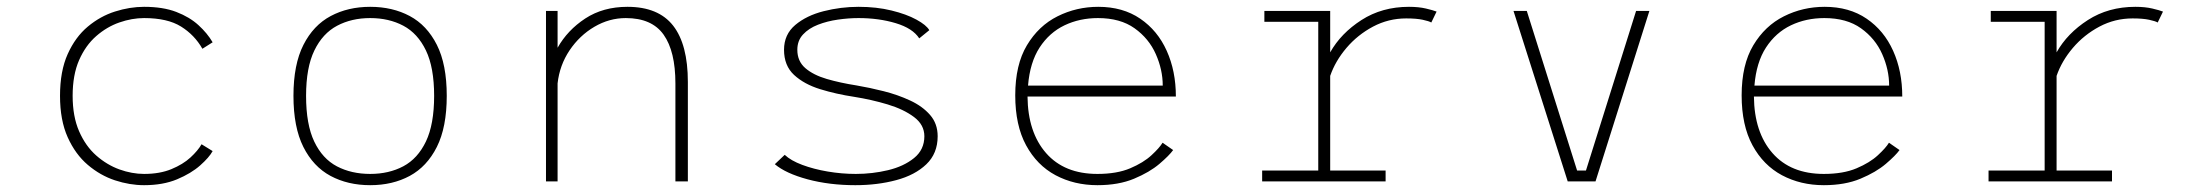

<svg xmlns="http://www.w3.org/2000/svg" viewBox="-20 -532 6430 563"><path d="M603.5 -89Q593.5 -70.5 567 -47Q540.5 -23.5 499.2 -6.2Q458 11 402.5 11Q360.5 11 317.2 -3.2Q274 -17.5 237.5 -48.5Q201 -79.5 178.5 -129.5Q156 -179.5 156 -251Q156 -323.5 178.5 -373.5Q201 -423.5 237.5 -454Q274 -484.5 317.2 -498.2Q360.5 -512 402.5 -512Q458 -512 497 -497Q536 -482 562 -458.2Q588 -434.5 603.5 -408L573.5 -389Q550.5 -429.5 510.8 -454.2Q471 -479 402.5 -479Q367 -479 330.2 -466.2Q293.5 -453.5 262.2 -426.2Q231 -399 212 -355.8Q193 -312.5 193 -251Q193 -190.5 212 -147Q231 -103.5 262.2 -76Q293.5 -48.5 330.2 -35.2Q367 -22 402.5 -22Q448.5 -22 482.5 -36Q516.5 -50 538.5 -70.2Q560.5 -90.5 571 -109Z M1065.5 11Q1000 11 949.2 -16.2Q898.5 -43.5 869.5 -101.2Q840.5 -159 840.5 -251Q840.5 -343 869.8 -400.5Q899 -458 949.8 -485Q1000.5 -512 1065.5 -512Q1131 -512 1181.5 -485Q1232 -458 1261 -400.5Q1290 -343 1290 -251Q1290 -159 1261 -101.2Q1232 -43.5 1181.5 -16.2Q1131 11 1065.5 11ZM1065.5 -22Q1120.5 -22 1162.8 -44.5Q1205 -67 1229 -117.2Q1253 -167.5 1253 -251Q1253 -334 1229 -384Q1205 -434 1162.8 -456.5Q1120.5 -479 1065.5 -479Q1011 -479 968.5 -456.5Q926 -434 901.8 -384Q877.5 -334 877.5 -251Q877.5 -167 901.5 -116.8Q925.5 -66.5 968 -44.2Q1010.5 -22 1065.5 -22Z M1581 0V-500H1615V-392Q1644 -443.5 1696.2 -477.8Q1748.5 -512 1820 -512Q1910.5 -512 1953.8 -456.8Q1997 -401.5 1997 -291.5V0H1960.5V-287Q1960.5 -381.5 1926 -430.2Q1891.5 -479 1815 -479Q1766.5 -479 1723 -453.5Q1679.5 -428 1650.2 -384.5Q1621 -341 1615 -287.5V0Z M2488 11Q2412 11 2348 -6.2Q2284 -23.5 2252 -50.5L2281 -78Q2299 -61 2332.5 -48.5Q2366 -36 2407.2 -29Q2448.5 -22 2489.5 -22Q2538 -22 2584 -33Q2630 -44 2660.2 -68.5Q2690.5 -93 2690.5 -132.5Q2690.5 -166 2660.2 -188.8Q2630 -211.5 2582.8 -225.8Q2535.5 -240 2485 -248Q2432 -256 2385 -270.5Q2338 -285 2308.5 -312.2Q2279 -339.5 2279 -386Q2279 -431 2312 -458.8Q2345 -486.5 2395.2 -499.2Q2445.5 -512 2497.5 -512Q2550.5 -512 2594.2 -501.2Q2638 -490.5 2667.2 -474.5Q2696.5 -458.5 2705 -443.5L2675.5 -419.5Q2656.5 -449 2606.8 -464Q2557 -479 2497.5 -479Q2468.5 -479 2437 -474.5Q2405.5 -470 2378.5 -459.5Q2351.5 -449 2334.8 -431Q2318 -413 2318 -386Q2318 -352.5 2341.5 -332.2Q2365 -312 2404.2 -300.5Q2443.5 -289 2491.5 -281.5Q2530 -275 2571.5 -264.5Q2613 -254 2649 -237.2Q2685 -220.5 2707.2 -195Q2729.5 -169.5 2729.5 -132.5Q2729.5 -82 2696.2 -50.2Q2663 -18.5 2608 -3.8Q2553 11 2488 11Z M3420 -92Q3408.5 -76 3379.8 -51.5Q3351 -27 3305.5 -8Q3260 11 3198 11Q3130 11 3075.2 -18.2Q3020.5 -47.5 2988.8 -106Q2957 -164.5 2957 -252.5Q2957 -342 2991.2 -399.2Q3025.5 -456.5 3081 -484.2Q3136.5 -512 3200.5 -512Q3272.5 -512 3323.5 -477.2Q3374.5 -442.5 3401.2 -383Q3428 -323.5 3428 -249H2993Q2994 -144 3047.5 -83Q3101 -22 3198 -22Q3255 -22 3294 -38.5Q3333 -55 3356.5 -76.8Q3380 -98.5 3389 -113.5ZM3199.5 -479Q3146 -479 3101.5 -457.8Q3057 -436.5 3028.5 -392.8Q3000 -349 2994.5 -281H3389.5Q3389.5 -327.5 3369.2 -373.2Q3349 -419 3307 -449Q3265 -479 3199.5 -479Z M3880.5 -32H4043V0H3681V-32H3845.5V-468H3687.5V-500H3880.5V-378.5Q3912 -434.5 3972.2 -473.2Q4032.5 -512 4111.5 -512Q4140 -512 4161.2 -507Q4182.5 -502 4192.5 -498L4177 -466Q4170.5 -470 4152 -474Q4133.5 -478 4103.5 -478Q4051.5 -478 4006.2 -454Q3961 -430 3928.2 -391.5Q3895.5 -353 3880.5 -309.5Z M4777.5 -500H4816.5L4658.5 0H4577L4418 -500H4457L4604.5 -32H4630.5Z M5550 -92Q5538.5 -76 5509.8 -51.5Q5481 -27 5435.5 -8Q5390 11 5328 11Q5260 11 5205.2 -18.2Q5150.5 -47.5 5118.8 -106Q5087 -164.5 5087 -252.5Q5087 -342 5121.2 -399.2Q5155.5 -456.5 5211 -484.2Q5266.5 -512 5330.5 -512Q5402.5 -512 5453.5 -477.2Q5504.5 -442.5 5531.2 -383Q5558 -323.5 5558 -249H5123Q5124 -144 5177.5 -83Q5231 -22 5328 -22Q5385 -22 5424 -38.5Q5463 -55 5486.5 -76.8Q5510 -98.5 5519 -113.5ZM5329.5 -479Q5276 -479 5231.5 -457.8Q5187 -436.5 5158.5 -392.8Q5130 -349 5124.5 -281H5519.5Q5519.5 -327.5 5499.2 -373.2Q5479 -419 5437 -449Q5395 -479 5329.5 -479Z M6010.5 -32H6173V0H5811V-32H5975.5V-468H5817.5V-500H6010.5V-378.5Q6042 -434.5 6102.2 -473.2Q6162.5 -512 6241.5 -512Q6270 -512 6291.2 -507Q6312.5 -502 6322.5 -498L6307 -466Q6300.5 -470 6282 -474Q6263.5 -478 6233.5 -478Q6181.5 -478 6136.2 -454Q6091 -430 6058.2 -391.5Q6025.5 -353 6010.5 -309.5Z"/></svg>

Font: League Mono Thin
Style: Regular
Weight: 100
Width: 6
Designer: Tyler Finck
Foundry: The League of Moveable Type / Tyler Finck
Version: Version 2.300;RELEASE